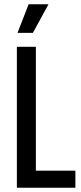

<svg xmlns="http://www.w3.org/2000/svg" viewBox="-20 -879 381 899"><path d="M59 0V-660H148V0ZM91 0V-80H333V0ZM134 -725H62L114 -859H207Z"/></svg>

Font: Bricolage Grotesque 36pt Condensed
Style: Regular
Weight: 400
Width: 3
Designer: Mathieu Triay
Foundry: Atelier Triay
Version: Version 1.001;gftools[0.9.33.dev8+g029e19f]